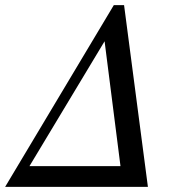

<svg xmlns="http://www.w3.org/2000/svg" viewBox="-22 -729 665 749"><path d="M462 -709 555 0H-2L422 -709ZM93 -81H448L386 -568Z"/></svg>

Font: GFS Didot
Style: Italic
Weight: 400
Italic angle: -12°
Designer: Takis Katsoulidis and George D. Matthiopoulos
Foundry: George Matthiopoulos and Takis Katsoulidis
Version: Version 1.0